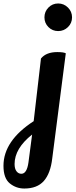

<svg xmlns="http://www.w3.org/2000/svg" viewBox="-85 -780 435 1106"><path d="M194 -736.5Q217 -760 250 -760Q283 -760 306.5 -736.5Q330 -713 330 -680Q330 -647 306.5 -624Q283 -601 250 -601Q217 -601 194 -624Q171 -647 171 -680Q171 -713 194 -736.5ZM55 306Q8 306 -28.5 276.5Q-65 247 -65 175Q-65 31 109 -82Q116 -142 151 -443Q181 -480 245 -480Q281 -480 294 -473L216 132Q206 219 167.5 262.5Q129 306 55 306ZM38 221Q70 221 79 155L100 -5Q-1 75 -1 165Q-1 192 10 206.5Q21 221 38 221Z"/></svg>

Font: Lily Script One
Style: Regular
Weight: 400
Designer: Julia Petretta
Foundry: Julia Petretta
Version: Version 1.002;PS 001.001;hotconv 1.0.70;makeotf.lib2.5.58329